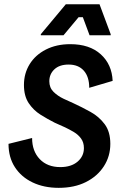

<svg xmlns="http://www.w3.org/2000/svg" viewBox="-20 -870 586 902"><path d="M255.8 12.5Q186.7 12.5 133.3 -12.9Q80 -38.3 50 -84.6Q20 -130.8 20 -194.2L130.8 -221.7Q130.8 -160 166.7 -122.5Q202.5 -85 263.3 -85Q314.2 -85 344.2 -110.4Q374.2 -135.8 374.2 -174.2Q374.2 -200.8 360.8 -219.2Q347.5 -237.5 327.1 -249.6Q306.7 -261.7 285.8 -271.7L237.5 -293.3Q204.2 -310 170.4 -331.2Q136.7 -352.5 114.6 -385.8Q92.5 -419.2 92.5 -470.8Q92.5 -525 119.2 -568.3Q145.8 -611.7 195.4 -637.1Q245 -662.5 310 -662.5Q400.8 -662.5 453.3 -615Q505.8 -567.5 509.2 -490L399.2 -457.5Q399.2 -509.2 373.8 -537.9Q348.3 -566.7 302.5 -566.7Q259.2 -566.7 235.4 -544.2Q211.7 -521.7 211.7 -488.3Q211.7 -458.3 231.2 -438.8Q250.8 -419.2 279.2 -405.8L323.3 -385.8Q365 -366.7 405.4 -344.2Q445.8 -321.7 472.1 -286.2Q498.3 -250.8 498.3 -194.2Q498.3 -135.8 467.9 -88.8Q437.5 -41.7 383.3 -14.6Q329.2 12.5 255.8 12.5ZM171.7 -704.2V-709.2L289.2 -850H447.5L500 -709.2V-704.2H400.8L369.2 -789.2H349.2L278.3 -704.2Z"/></svg>

Font: Familjen Grotesk SemiBold
Style: Italic
Weight: 600
Italic angle: -9.46201°
Designer: Anders Wikstroem, Jonas Baeckman, Matilda Gysing, Kristian Moeller
Foundry: Familjen STHLM AB
Version: Version 2.002